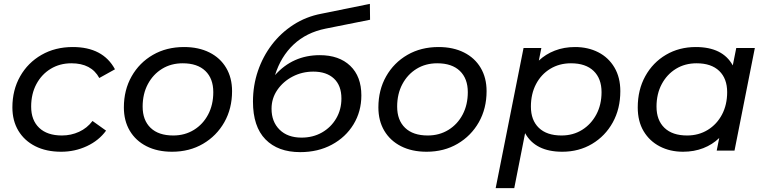

<svg xmlns="http://www.w3.org/2000/svg" viewBox="-20 -778 3961 992"><path d="M296 6Q219 6 162.5 -22.5Q106 -51 75 -102.5Q44 -154 44 -223Q44 -313 84 -383.5Q124 -454 194.5 -494.5Q265 -535 356 -535Q512 -535 574 -420L493 -375Q452 -451 349 -451Q289 -451 242 -422.5Q195 -394 168 -343.5Q141 -293 141 -227Q141 -157 182.5 -117.5Q224 -78 300 -78Q347 -78 388.5 -97Q430 -116 458 -153L528 -103Q491 -52 429 -23Q367 6 296 6Z M869 6Q793 6 737 -22.5Q681 -51 650.5 -102.5Q620 -154 620 -223Q620 -313 660 -383.5Q700 -454 770 -494.5Q840 -535 931 -535Q1006 -535 1062 -507Q1118 -479 1148.5 -427.5Q1179 -376 1179 -307Q1179 -217 1139 -146.5Q1099 -76 1029 -35Q959 6 869 6ZM875 -78Q935 -78 982 -107Q1029 -136 1055.5 -186.5Q1082 -237 1082 -302Q1082 -372 1041 -411.5Q1000 -451 924 -451Q864 -451 817.5 -422.5Q771 -394 744 -343.5Q717 -293 717 -227Q717 -157 758 -117.5Q799 -78 875 -78Z M1531 8Q1416 8 1351.5 -58Q1287 -124 1287 -253Q1287 -336 1312.5 -411Q1338 -486 1384.5 -547Q1431 -608 1496 -650Q1561 -692 1640 -707L1891 -758L1892 -676L1662 -630Q1563 -610 1497 -548Q1431 -486 1401 -390Q1493 -493 1632 -493Q1732 -493 1789.5 -438Q1847 -383 1847 -285Q1847 -202 1806.5 -135.5Q1766 -69 1694.5 -30.5Q1623 8 1531 8ZM1538 -67Q1597 -67 1643.5 -93.5Q1690 -120 1717 -166Q1744 -212 1744 -269Q1744 -336 1705.5 -372Q1667 -408 1599 -408Q1541 -408 1492 -382.5Q1443 -357 1413 -313.5Q1383 -270 1383 -216Q1383 -149 1424.5 -108Q1466 -67 1538 -67Z M2184 6Q2108 6 2052 -22.5Q1996 -51 1965.5 -102.5Q1935 -154 1935 -223Q1935 -313 1975 -383.5Q2015 -454 2085 -494.5Q2155 -535 2246 -535Q2321 -535 2377 -507Q2433 -479 2463.5 -427.5Q2494 -376 2494 -307Q2494 -217 2454 -146.5Q2414 -76 2344 -35Q2274 6 2184 6ZM2190 -78Q2250 -78 2297 -107Q2344 -136 2370.5 -186.5Q2397 -237 2397 -302Q2397 -372 2356 -411.5Q2315 -451 2239 -451Q2179 -451 2132.5 -422.5Q2086 -394 2059 -343.5Q2032 -293 2032 -227Q2032 -157 2073 -117.5Q2114 -78 2190 -78Z M2885 6Q2746 6 2693 -90L2637 194H2541L2685 -530H2777L2764 -465Q2799 -498 2846.5 -516.5Q2894 -535 2951 -535Q3018 -535 3071 -508Q3124 -481 3154.5 -429.5Q3185 -378 3185 -307Q3185 -216 3146 -145.5Q3107 -75 3039 -34.5Q2971 6 2885 6ZM2881 -78Q2941 -78 2987.5 -107Q3034 -136 3061 -186.5Q3088 -237 3088 -302Q3088 -372 3047 -411.5Q3006 -451 2930 -451Q2870 -451 2823 -422.5Q2776 -394 2749.5 -343.5Q2723 -293 2723 -227Q2723 -157 2764 -117.5Q2805 -78 2881 -78Z M3509 6Q3442 6 3389 -21.5Q3336 -49 3305.5 -100Q3275 -151 3275 -223Q3275 -314 3314 -384.5Q3353 -455 3421 -495Q3489 -535 3575 -535Q3714 -535 3766 -440L3784 -530H3880L3775 0H3683L3696 -65Q3661 -31 3613.5 -12.5Q3566 6 3509 6ZM3530 -78Q3590 -78 3637 -107Q3684 -136 3710.5 -186.5Q3737 -237 3737 -302Q3737 -372 3696 -411.5Q3655 -451 3579 -451Q3519 -451 3472.5 -422.5Q3426 -394 3399 -343.5Q3372 -293 3372 -227Q3372 -157 3413 -117.5Q3454 -78 3530 -78Z"/></svg>

Font: Montserrat Medium
Style: Italic
Weight: 500
Italic angle: -11.3°
Designer: Julieta Ulanovsky
Foundry: Julieta Ulanovsky
Version: Version 9.000; ttfautohint (v1.8.4.7-5d5b)